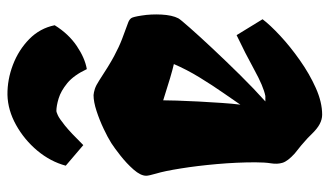

<svg xmlns="http://www.w3.org/2000/svg" viewBox="-200 -652 863 502"><g transform="rotate(-90 231.0 -401.5)"><path d="M181.6 9.8Q169.4 9.8 157.2 3.4Q145 -2.9 129.9 -18.6Q125 -23.4 120.4 -28.1Q115.7 -32.7 110.8 -36.6Q100.6 -45.9 92.3 -52.2Q84 -58.6 80.1 -62Q60.1 -80.1 55.9 -93.8Q51.8 -107.4 54.4 -123.5Q57.1 -139.6 57.1 -165Q57.1 -213.4 52.5 -265.4Q47.9 -317.4 41 -360.1Q34.2 -402.8 27.8 -423.8Q22 -443.8 22 -450.2Q22 -464.8 38.1 -483.2Q54.2 -501.5 74.7 -517.6Q95.2 -533.7 107.4 -541.5Q122.1 -550.8 144.8 -561.5Q167.5 -572.3 191.4 -580.1Q215.3 -587.9 232.9 -587.9Q239.7 -587.4 249 -584.5Q258.3 -581.5 271 -573.2Q310.1 -547.4 334.7 -534.2Q359.4 -521 379.4 -513.4Q399.4 -505.9 423.3 -497.1Q430.7 -494.1 434.1 -489.3Q437.5 -484.4 440.9 -461.9Q444.8 -438 443.4 -410.2Q441.9 -382.3 433.6 -366.2Q430.7 -360.8 408.9 -336.2Q387.2 -311.5 354.5 -276.6Q321.8 -241.7 285.4 -204.8Q249 -168 216.3 -138.7H230.5Q255.4 -143.6 298.8 -167.5Q342.3 -191.4 389.6 -213.9L431.2 -146Q416.5 -126.5 388.2 -100.1Q359.9 -73.7 324.2 -48.6Q288.6 -23.4 251.5 -6.8Q214.4 9.8 181.6 9.8ZM207.5 -203.6Q218.8 -220.2 238.5 -248.5Q258.3 -276.9 279.1 -310.8Q299.8 -344.7 314 -377.9Q287.6 -383.8 219.2 -405.8Q219.2 -395.5 218.5 -370.4Q217.8 -345.2 216.1 -313.7Q214.4 -282.2 212.4 -252.9Q210.4 -223.6 208 -205.1Q208 -204.6 207.8 -204.3Q207.5 -204.1 207.5 -203.6ZM300.8 -605.5Q284.7 -639.6 264.2 -656.5Q243.7 -673.3 224.1 -679.2Q204.6 -685.1 190.9 -685.1Q189 -685.1 180.4 -681.4Q171.9 -677.7 153.3 -662.8Q134.8 -647.9 102.1 -614.7L48.3 -660.6Q59.1 -700.7 87.6 -734.9Q116.2 -769 154.8 -790.5Q193.4 -812 233.4 -813Q273.4 -813.5 312.3 -798.6Q351.1 -783.7 379.4 -755.9Q407.7 -728 415.5 -689.5Q393.1 -653.3 361.3 -631.8Q329.6 -610.4 300.8 -605.5Z"/></g></svg>

Font: Fruktur
Style: Regular
Weight: 400
Designer: Viktoriya Grabowska, Eben Sorkin
Foundry: Viktoriya Grabowska
Version: Version 1.008; ttfautohint (v1.8.4.7-5d5b)